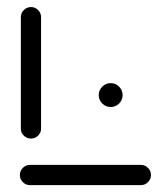

<svg xmlns="http://www.w3.org/2000/svg" viewBox="-20 -539 487 559"><path d="M419.6 -29.3Q419.6 -17.4 410.9 -8.7Q402.2 0 390 0H67.4Q55.2 0 46.5 -8.7Q37.8 -17.4 37.8 -29.3Q37.8 -41.5 46.5 -50.2Q55.2 -58.9 67.4 -58.9H390Q402.2 -58.9 410.9 -50.2Q419.6 -41.5 419.6 -29.3ZM70.4 -135.6Q58.1 -135.6 49.4 -144.1Q40.7 -152.6 40.7 -164.8V-488.9Q40.7 -501.1 49.4 -509.8Q58.1 -518.5 70.4 -518.5Q82.2 -518.5 90.9 -509.8Q99.6 -501.1 99.6 -488.9V-164.8Q99.6 -152.6 90.9 -144.1Q82.2 -135.6 70.4 -135.6ZM267.4 -262.2Q267.4 -276.3 277.8 -286.7Q288.1 -297 302.2 -297Q316.3 -297 326.7 -286.7Q337 -276.3 337 -262.2Q337 -247.8 326.7 -237.6Q316.3 -227.4 302.2 -227.4Q288.1 -227.4 277.8 -237.6Q267.4 -247.8 267.4 -262.2Z"/></svg>

Font: 26F Galaxy Sans Medium
Style: Regular
Weight: 500
Designer: C₂₉H₂₅N₃O₅
Version: Version 1.100